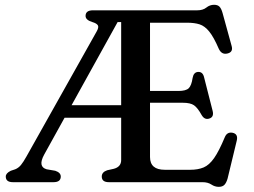

<svg xmlns="http://www.w3.org/2000/svg" viewBox="-20 -742 1035 782"><path d="M473.5 -90V-262.5H243L160 -112.5Q133 -63 170 -52.5L205 -46.5Q227.5 -39 227.5 -23Q227.5 0 198 0H32.5Q3.5 0 3.5 -23Q3.5 -36.5 24 -46.5L42 -52.5Q55.5 -58 65.5 -70.2Q75.5 -82.5 88 -105L373.5 -613.5Q383.5 -631 378.5 -639Q373.5 -647 356.5 -652Q328.5 -660.5 328.5 -677Q328.5 -700 358.5 -700H783.5Q806.5 -700 820.5 -711.2Q834.5 -722.5 852 -722.5Q866.5 -722.5 874 -714.8Q881.5 -707 886.5 -689L923.5 -554.5Q930.5 -529.5 906 -524Q882.5 -518.5 871 -543.5Q850.5 -591 832.2 -613.5Q814 -636 793 -642.8Q772 -649.5 742.5 -649.5H591V-371.5H706.5Q737.5 -371.5 748.8 -382.8Q760 -394 764.5 -424.5Q768.5 -447.5 786 -449Q805.5 -450.5 811 -428L846 -290.5Q852.5 -265 832 -259Q813.5 -253 801.5 -273Q785 -303 770.2 -313.2Q755.5 -323.5 724.5 -323.5H591V-102.5Q591 -50.5 651 -50.5H755Q786.5 -50.5 809.2 -60Q832 -69.5 852 -98Q872 -126.5 895.5 -183Q904.5 -205 926 -201.5Q951.5 -197 944 -168L907 -15Q902 2.5 894 10.8Q886 19 871 19Q855 19 840.8 9.5Q826.5 0 804.5 0H423.5Q394.5 0 394.5 -23Q394.5 -41 416.5 -48.5L443.5 -54.5Q473.5 -62.5 473.5 -90ZM459 -652 271.5 -313.5H473.5V-652Z"/></svg>

Font: Fraunces 9pt S050
Style: Regular
Weight: 400
Version: Version 1.000; ttfautohint (v1.8.3)